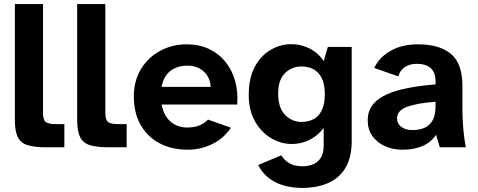

<svg xmlns="http://www.w3.org/2000/svg" viewBox="-20 -728 2365 949"><path d="M208.9 0Q150.7 0 116.6 -10.4Q82.5 -20.8 67.9 -50.4Q53.4 -79.9 53.4 -135.9V-708H192.6V-170.2Q192.6 -135.8 205.8 -125.2Q218.9 -114.6 256.7 -114.6H298.1V0Z M516.9 0Q458.7 0 424.6 -10.4Q390.5 -20.8 375.9 -50.4Q361.4 -79.9 361.4 -135.9V-708H500.6V-170.2Q500.6 -135.8 513.8 -125.2Q526.9 -114.6 564.7 -114.6H606.1V0Z M908.1 12Q828.4 12 768.3 -20.1Q708.2 -52.1 674.9 -111Q641.5 -169.9 641.5 -250.2Q641.5 -329.2 677.2 -387.2Q712.8 -445.1 772.2 -477Q831.6 -508.9 902.8 -508.9Q963.4 -508.9 1011.7 -486.6Q1059.9 -464.3 1093.1 -424Q1126.2 -383.7 1141.8 -329.2Q1157.3 -274.8 1152.5 -211.2H779.1Q784.7 -180.1 797.1 -158.6Q809.6 -137.2 826.9 -123.7Q844.2 -110.1 864.4 -103.9Q884.6 -97.7 904.8 -97.7Q941.1 -97.7 967.2 -108.8Q993.2 -119.9 1007.8 -137L1121.3 -96.7Q1084.6 -42.4 1027.7 -15.2Q970.7 12 908.1 12ZM778.4 -298.5H1021.3Q1019.6 -331.1 1004.2 -354.5Q988.7 -378 963.7 -390.8Q938.7 -403.6 906.1 -403.6Q877.1 -403.6 850.3 -393.4Q823.5 -383.3 804.9 -360.5Q786.2 -337.7 778.4 -298.5Z M1472.3 200.9Q1431.5 200.9 1389.9 190.7Q1348.2 180.4 1312.9 155.2Q1277.5 130 1256.4 87.4L1370.9 39.6Q1384.3 63.7 1410.1 78.8Q1435.9 93.8 1476.7 93.8Q1503.1 93.8 1526.7 84.6Q1550.2 75.3 1565.1 52.6Q1579.9 29.9 1579.9 -9V-95.6Q1549.6 -55.8 1508.8 -36.1Q1467.9 -16.3 1422.8 -16.3Q1368.6 -16.3 1319.8 -45.2Q1270.9 -74.1 1240.2 -128.4Q1209.5 -182.7 1209.5 -258.4Q1209.5 -344.1 1240.2 -399.5Q1270.9 -454.9 1318.9 -482.3Q1366.9 -509.7 1418.7 -509.7Q1467.9 -509.7 1510.4 -488.2Q1552.9 -466.7 1579.9 -426.1L1600.5 -496H1718.4V-31.6Q1718.4 49.9 1687.7 101.3Q1657.1 152.7 1601.7 176.8Q1546.2 200.9 1472.3 200.9ZM1470.6 -125.3Q1502.1 -125.3 1527.9 -138Q1553.7 -150.7 1569.5 -180.8Q1585.4 -210.9 1585.4 -261.7Q1585.4 -313.3 1569.5 -343.4Q1553.7 -373.4 1527.9 -386.5Q1502.1 -399.5 1470.6 -399.5Q1422.6 -399.5 1388.7 -366.6Q1354.9 -333.7 1354.9 -264.9Q1354.9 -195.4 1388.7 -160.3Q1422.6 -125.3 1470.6 -125.3Z M1968.9 12Q1921.9 12 1882.8 -5.7Q1843.7 -23.4 1820.6 -55.7Q1797.5 -88.1 1797.5 -133.1Q1797.5 -192.1 1838.9 -228.1Q1880.3 -264.1 1956 -283.7Q2031.7 -303.2 2132.8 -310.8V-325.5Q2132.8 -369.6 2109 -391.1Q2085.1 -412.6 2039.9 -412.6Q2006.1 -412.6 1981.6 -397Q1957.1 -381.4 1949.1 -350.3L1829.9 -392.1Q1853.1 -443.4 1909.5 -476.2Q1965.9 -508.9 2045.9 -508.9Q2152.9 -508.9 2209.3 -461.4Q2265.6 -413.9 2265.6 -303V-192.7Q2265.6 -159 2267.7 -122.7Q2269.8 -86.3 2273.9 -54.3Q2278 -22.4 2282.8 0H2153.8L2135.4 -61.5Q2108.8 -22.9 2066.4 -5.4Q2024.1 12 1968.9 12ZM2018.7 -85.1Q2051.4 -85.1 2077.3 -95.8Q2103.2 -106.6 2118 -132.6Q2132.8 -158.6 2132.8 -204V-225.1Q2042.4 -218.4 1992.5 -200.3Q1942.5 -182.2 1942.5 -142.4Q1942.5 -116.5 1963.7 -100.8Q1984.9 -85.1 2018.7 -85.1Z"/></svg>

Font: Atkinson Hyperlegible Next
Style: Regular
Weight: 400
Designer: Elliott Scott, Megan Eiswerth, Linus Boman, Theodore Petrosky, Letters from Sweden
Foundry: Applied Design Works, Letters from Sweden
Version: Version 2.001